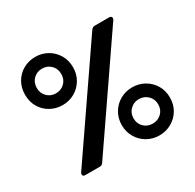

<svg xmlns="http://www.w3.org/2000/svg" viewBox="-154 -864 1063 1047"><g transform="rotate(-30 377.5 -340.0)"><path d="M39 -543Q39 -587 59 -621.5Q79 -656 113.5 -675.5Q148 -695 190 -695Q231 -695 265.5 -675.5Q300 -656 320.5 -621.5Q341 -587 341 -543Q341 -500 320.5 -465.5Q300 -431 265.5 -411.5Q231 -392 190 -392Q148 -392 113.5 -411.5Q79 -431 59 -465Q39 -499 39 -543ZM89 -13Q89 -20 93 -25L531 -663Q537 -672 542.5 -676Q548 -680 558 -680H648Q655 -680 659 -676.5Q663 -673 663 -667Q663 -660 659 -655L219 -14Q213 -6 209 -3Q205 0 195 0H104Q89 0 89 -13ZM267 -543Q267 -577 245 -599Q223 -621 190 -621Q157 -621 135 -599Q113 -577 113 -543Q113 -510 135 -488Q157 -466 190 -466Q223 -466 245 -488Q267 -510 267 -543ZM413 -136Q413 -179 433.5 -213.5Q454 -248 488.5 -267.5Q523 -287 564 -287Q606 -287 640.5 -267.5Q675 -248 695.5 -214Q716 -180 716 -136Q716 -92 695.5 -58Q675 -24 640.5 -4.5Q606 15 564 15Q523 15 488.5 -4.5Q454 -24 433.5 -58.5Q413 -93 413 -136ZM642 -136Q642 -169 619.5 -191Q597 -213 564 -213Q532 -213 509.5 -191Q487 -169 487 -136Q487 -102 509.5 -80.5Q532 -59 564 -59Q597 -59 619.5 -80.5Q642 -102 642 -136Z"/></g></svg>

Font: Mitr
Style: Regular
Weight: 400
Designer: Thanarat Vachiruckul
Foundry: Cadson Demak
Version: Version 1.002